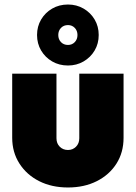

<svg xmlns="http://www.w3.org/2000/svg" viewBox="-20 -818 601 850"><path d="M281 12Q209 12 153.5 -16Q98 -44 66 -94Q34 -144 34 -208V-492H230V-206Q230 -183 244.5 -168.5Q259 -154 281 -154Q302 -154 316.5 -168.5Q331 -183 331 -206V-492H527V-208Q527 -143 495.5 -93.5Q464 -44 408.5 -16Q353 12 281 12ZM281 -528Q242 -528 211 -546Q180 -564 162 -594.5Q144 -625 144 -663Q144 -701 162 -731.5Q180 -762 211 -780Q242 -798 281 -798Q319 -798 350 -780Q381 -762 399 -731.5Q417 -701 417 -663Q417 -625 399 -594.5Q381 -564 350 -546Q319 -528 281 -528ZM281 -619Q299 -619 311 -631.5Q323 -644 323 -663Q323 -682 311 -694.5Q299 -707 281 -707Q262 -707 250 -694.5Q238 -682 238 -663Q238 -644 250 -631.5Q262 -619 281 -619Z"/></svg>

Font: Outfit Black
Style: Regular
Weight: 900
Designer: Rodrigo Fuenzalida
Foundry: fragTYPE
Version: Version 1.100; ttfautohint (v1.8.4.7-5d5b)